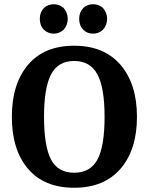

<svg xmlns="http://www.w3.org/2000/svg" viewBox="-20 -876 703 907"><path d="M188 -839Q208 -856 234 -856Q260 -856 280 -839Q300 -816 300 -787Q300 -757 280 -735Q260 -717 234 -717Q208 -717 188 -735Q168 -755 168 -787Q168 -818 188 -839ZM374 -839Q393 -856 420 -856Q446 -856 466 -839Q486 -816 486 -787Q486 -757 466 -735Q446 -717 420 -717Q392 -717 374 -735Q354 -755 354 -787Q354 -818 374 -839ZM474 -324Q474 -462 440 -525Q406 -588 330 -588Q255 -588 221.5 -525Q188 -462 188 -324Q188 -185 221 -122.5Q254 -60 330 -60Q407 -60 440.5 -122.5Q474 -185 474 -324ZM330 11Q189 11 112.5 -78.5Q36 -168 36 -324Q36 -480 112.5 -570Q189 -660 330 -660Q472 -660 549.5 -569.5Q627 -479 627 -324Q627 -169 549.5 -79Q472 11 330 11Z"/></svg>

Font: ArsenalBold
Style: Bold
Weight: 700
Designer: Andrij Shevchenko
Foundry: Stairsfor.com
Version: Version 1.000